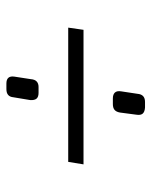

<svg xmlns="http://www.w3.org/2000/svg" viewBox="45 -602 484 615"><g transform="rotate(90 287.5 -295.0)"><path d="M507 -320 499 -271H69L76 -320ZM278 -176Q291 -176 296.5 -169.5Q302 -163 301 -149L292 -95Q291 -84 284.5 -78.5Q278 -73 266 -73H248Q235 -73 229.5 -79.5Q224 -86 226 -99L234 -151Q235 -164 241.5 -170Q248 -176 259 -176ZM325 -517Q339 -516 344.5 -509.5Q350 -503 348 -490L341 -437Q339 -425 332.5 -419.5Q326 -414 314 -414H296Q283 -414 277 -420.5Q271 -427 273 -440L281 -493Q282 -505 288.5 -511Q295 -517 307 -517Z"/></g></svg>

Font: Exo 2 Light
Style: Italic
Weight: 300
Italic angle: -8°
Designer: Natanael Gama
Foundry: Natanael Gama
Version: Version 2.010